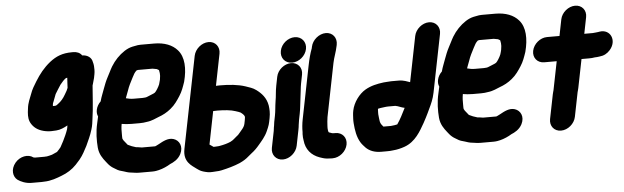

<svg xmlns="http://www.w3.org/2000/svg" viewBox="-71 -1027 4961 1527"><g transform="rotate(-5 2409.5 -263.0)"><path d="M479.5 -497.4C472.9 -478.4 468.3 -472.6 452.9 -446C437 -417.5 416.8 -394 393.6 -377.2C377.7 -365 376.9 -363.5 360.6 -363.5C357 -363.5 353.9 -363.5 350.6 -363.7C351 -367.5 351.2 -370.3 351.7 -376.5L353.5 -385.9C354.6 -389 356.6 -394.3 358.9 -399.1C367.2 -416.9 376 -447.8 380.9 -456.7C393.5 -476.7 412.4 -508.6 425.4 -527.3C440.3 -546.6 458.9 -566.9 473.7 -576.1C475.1 -576.4 478.9 -577.1 484 -577.7C481.4 -549.4 481.4 -521.9 479.5 -497.4ZM247.5 32.5H173.1C170.7 32 165.9 31.1 160.8 30.1C120.5 -0.8 53.8 12.9 16 58.6C-26.5 110 -16.2 168.8 18.6 195.5C42.3 212.4 82.6 230.5 128 230.5H208C215.2 230.5 221.7 230.2 229.2 229.5C283.8 228.9 334.1 209.4 371.5 194.7C416 178 456.7 153.1 490.5 117.5C500.9 106.6 507.9 98.7 524.7 79.3C553 45 570.1 8.9 587.2 -23.1C587.6 -23.9 588.3 -25.4 588.8 -26.4C604.1 -61.7 624.7 -100.6 639.2 -150C650 -183.5 651.3 -207.5 655.1 -233.9C668.2 -320.1 672 -414.7 679.2 -498.4C680.6 -503.2 682.5 -509.6 684.3 -515.7L691.4 -541.3C694.6 -551.4 697.6 -562.5 699.2 -574.5L701.5 -586C703.9 -598 705 -610.2 705 -622.4C705 -641.5 704.9 -662.5 697.3 -686.5C691.9 -719.5 660.4 -743.9 618 -744.1C603.1 -766.4 577.6 -776.5 549 -776.5H539C462.6 -776.5 412.5 -756.1 360.2 -715.4C307 -672.6 271.5 -627 236.1 -570.1C218 -539.6 199.4 -513.2 184.9 -470.6C174.1 -440.4 156.2 -407.7 151.2 -358.6L148 -332.5C144.7 -294.4 147 -264.2 167.7 -234C191.5 -198.9 226.6 -178.2 278 -169.1C307.7 -163.2 335.3 -166.2 360.5 -167.6C392.8 -169.3 425.2 -184.6 452 -199.8C450.7 -188.7 449.7 -181.4 446.6 -169.7C436.8 -140 422.1 -108.4 407.8 -79.4C400.2 -63.6 392.5 -52.1 382.3 -31.8C373.5 -19.2 363.8 -10.7 351.3 3C349.6 4.4 333.4 10.4 310 21.4C298.5 24.8 281.4 29.1 267.5 31.5H261.7C257.3 31.5 252 32.5 247.5 32.5Z M982 20.6C958.1 14 935.9 5.5 916.1 -4.9L886.8 -41.5C883.8 -45.3 883.1 -47.1 878.8 -55.8C877.8 -60.6 877.5 -72 877.6 -89.5C877.1 -120.8 877.2 -142.9 882.9 -174.3C905.9 -170.3 934 -167.5 961.4 -167.5H1027.4C1047.7 -167.5 1066.4 -169.4 1084.9 -172.9C1124.7 -177.2 1157.9 -195.1 1179.1 -203C1215.6 -215.9 1248.5 -233.2 1279.8 -259C1315.7 -287.6 1338.9 -323.5 1359 -354.6C1382 -389.8 1393.7 -425.4 1406.5 -462.7C1406.7 -463.4 1407.1 -464.7 1407.4 -465.7C1433.9 -566.7 1431.5 -661.2 1379.8 -718.6C1341.2 -762.7 1278.8 -788.5 1195.4 -788.5H1088.4C1073.3 -788.5 1057.9 -786.5 1041.8 -782.6L1021.6 -778.7C998.9 -773.7 979 -764.7 957.7 -751.2C913.2 -722.2 875.7 -682.8 847.2 -636.1C830.6 -608.4 817.2 -576.9 804.3 -554.5C788 -523.8 777.4 -495.7 765.2 -462.5C755.6 -433.2 742.4 -406.4 732.3 -367.5C714.2 -350.4 700.9 -327.4 696.2 -304C692.3 -284.7 693.2 -268.1 701.3 -249.4C697.5 -233.5 693.5 -215.2 690.4 -199.8C672.7 -125.7 673 -59.5 677.5 -2.7C682.4 50.3 708.1 85.1 731.6 114.5L745.2 131.5C752 139.9 757 145.5 765.9 153C779.5 165.8 798.6 174.3 806.2 179.8C823.3 192 844.4 198 866.7 203.5C880.8 207.3 898.4 216.1 929.1 218.4C944.5 220.2 964.6 224.5 990.2 224.5H1093.2C1116.3 224.5 1133.8 220.2 1145.7 217.4C1178.9 209.5 1214.7 193.1 1239.6 177.4C1264.9 167.1 1305.1 147.5 1326.5 104.8C1355.6 46.6 1328.8 -4.1 1284.3 -18.1C1241.6 -31.5 1201.1 -9.1 1162.7 12.2C1146.7 20.9 1133.9 26.5 1132.7 26.5H1026.7C1019.6 26.5 1005.9 21.8 982 20.6ZM1049.2 -590.5H1165.6C1181.5 -587.7 1180.7 -588.3 1199.3 -584.3L1212.3 -577C1213 -576.5 1214.5 -575.4 1216.2 -573.9C1217.4 -568.7 1218.1 -561 1220.3 -550.6C1222.1 -541 1221.2 -519.2 1216.9 -498C1214.8 -487.2 1211.2 -475.3 1207 -461.6C1198.3 -439.7 1178 -407.6 1168.2 -399.5C1157.9 -390.9 1134.4 -385.2 1100 -369.5C1097.1 -368.2 1083.5 -365.5 1067 -365.5H998C975.3 -365.5 953.5 -369 934.2 -374.6C935.3 -378 936.4 -381.4 938 -385.8L955.4 -432.2C968.9 -472.6 981.6 -494 1001.3 -533.1C1013.9 -558.1 1022.2 -573.7 1038.4 -587.7C1042.8 -588.9 1049 -590.5 1049.2 -590.5Z M1861.1 -118 1855.5 -90C1852.1 -73.1 1841.7 -57.4 1830.2 -44.5C1820.7 -34 1805.6 -13.8 1797.8 -6.4C1789.7 1.3 1781.4 5.7 1761 24.3C1753.6 31.2 1747.7 34.6 1732.1 43.2C1707.6 54 1677.8 62.1 1644.4 68L1633.3 69.5C1617.6 70 1602.5 71.9 1595.4 71.4C1585.6 63.5 1576.1 59 1564.5 50.3L1616.9 -212.5C1626.6 -212.5 1638.9 -212.9 1650.6 -213.5C1704.1 -213.4 1759.5 -208.5 1793.7 -196.3C1810.5 -190.7 1827.7 -185.6 1834 -181.4C1856.5 -164.1 1866.9 -152.5 1864.1 -138C1862.7 -131.4 1862.4 -124.6 1861.1 -118ZM1656.5 -410.5 1706.9 -663C1717.6 -716.9 1682.6 -762.5 1627.7 -762.5C1572.9 -762.5 1519.6 -716.9 1508.9 -663L1362.9 68C1342.5 170.5 1409.7 204.4 1445.8 232.2C1446.1 232.4 1446.7 232.9 1447.2 233.2L1464.8 245.2C1481.1 256.3 1506.7 263 1532.4 268C1561.6 272.3 1583.7 267.5 1599.6 267.5C1613.7 267.5 1629 265.6 1643 262.5C1694.4 251.2 1743.6 237.7 1790.2 218.1C1790.8 217.8 1792.1 217.2 1792.9 216.8L1813.2 206.7C1838 193.9 1860.3 176.1 1878.3 159.8L1891.8 148.6C1915.8 130.9 1936.8 109.5 1955.3 87.1C1976.4 62 2008.9 27.1 2027.8 -16.5L2039.1 -42.7C2045.5 -57.8 2050 -72.6 2053.1 -88L2059.1 -118C2067.4 -159.8 2064.8 -190.2 2061 -218.5C2050 -281 2014.1 -318.7 1974.1 -348.3C1947.3 -369 1916.7 -375.8 1890.9 -385.6C1832.2 -405.3 1761.5 -411.5 1686.2 -411.5C1675.6 -411.5 1665.4 -410.5 1656.5 -410.5Z M2148.3 -440 2134.4 -370C2125 -323.1 2125.7 -286.6 2118.3 -249.2C2110.8 -202.1 2110.7 -171.2 2102.9 -132L2093.3 -84C2091.1 -73.3 2089.8 -64.2 2089.1 -53.3L2086.9 -42C2084.9 -32.2 2083.8 -24.1 2083.1 -13.3L2056.5 120C2045.7 174.2 2081.9 219.5 2136.2 219.5C2191 219.5 2243.9 173.4 2254.5 120L2279 -2.7C2283.4 -19.5 2283.8 -36.5 2284.9 -42C2288.2 -58.4 2289.3 -74.3 2291.3 -84L2300.9 -132C2310.5 -180.2 2311.4 -215.3 2317.7 -256.6C2324.2 -297.3 2325.6 -335.9 2332.4 -370L2346.3 -440C2357.2 -494.5 2321.1 -538.5 2267 -538.5C2213 -538.5 2159.2 -494.5 2148.3 -440ZM2194.9 -643C2183.6 -586.8 2220.7 -541.5 2276.6 -541.5C2330.8 -541.5 2384.3 -584.8 2395.3 -640C2406.5 -696.4 2368.4 -741.5 2313.5 -741.5C2259.3 -741.5 2205.9 -698.2 2194.9 -643Z M2546.9 45.5C2546 45.5 2545.1 45.4 2543.9 45.1L2527.3 39.2C2518.7 36.6 2519.4 36.6 2517.5 34.7C2513.8 31.2 2511.2 10.6 2511.4 2.5L2511.8 -13.6C2513.5 -37 2514.7 -66 2518.5 -85L2603.5 -511C2612.3 -554.8 2630 -593.6 2640.1 -644L2641.9 -653C2652.5 -706.4 2618.1 -752.5 2563.2 -752.5C2509 -752.5 2454.7 -707.3 2443.9 -653L2441.6 -641.6C2426.5 -602.8 2414.3 -555.2 2405.5 -511L2320.5 -85C2313.7 -51.2 2310.2 -14.1 2310.7 16.2L2309.4 32C2308.5 52 2310.5 66.5 2313 81.8C2320.1 155 2362.3 204.2 2428.1 227.7L2452.9 235.8C2472.3 242.2 2496.9 244.5 2522.2 244.5H2531.2C2585.8 244.5 2639.5 200.5 2650.5 145.5C2661.4 90.5 2625.3 46.5 2570.7 46.5H2561.7C2559.5 46.5 2551.6 45.5 2546.9 45.5Z M3015.2 28.5H2959.3C2954.7 28.5 2958.3 29.2 2953.9 27.3C2942.3 12.9 2933.9 5.1 2929.4 -15.9L2926 -41.4C2925.2 -49.2 2924.1 -59.3 2922.7 -73.2C2922 -84.7 2923.5 -92 2923.6 -110.9L2924.4 -114.8C2924.8 -115.4 2924.6 -115.1 2925.8 -117C2931.3 -118.6 2937.1 -120 2944.2 -120.7C2966.3 -123.1 2988 -127.5 3007.5 -127.5H3062.8C3063.6 -127.3 3065 -127 3066 -126.9C3088 -123.6 3110 -109.9 3136.3 -105.4C3112.4 -57.6 3092.6 -16.9 3066.2 20.7C3054.4 24.2 3037.4 26.1 3015.2 28.5ZM3388.5 -766.5C3333.6 -766.5 3280.4 -720.9 3269.7 -667L3197.4 -305C3177.4 -311.1 3148.3 -325.5 3108 -325.5H3048C3036.6 -325.5 3025.4 -324.8 3013.7 -323.3L2988.3 -321.4C2987.8 -321.4 2986.8 -321.3 2986.2 -321.2C2934.5 -314.5 2884.5 -304.2 2838.5 -277.2C2788.4 -247.7 2740.5 -185.1 2727.3 -119C2724.8 -106.5 2723.3 -95.6 2722.6 -83.3C2721.9 -63.5 2719.5 -46.1 2721.6 -19C2725.8 37.7 2734.6 91.6 2761.5 136.4C2771.8 153.7 2786.1 168.2 2799.1 182.4C2826.9 209.8 2867.5 226.5 2919.8 226.5H2962.7C2983.1 227.6 3000.3 224.8 3015.3 223.4C3047.8 221 3080.2 212.9 3107.9 203C3197.2 171.4 3240.6 88.9 3275.9 27.5L3297.4 -12.9C3308.8 -36.4 3319.8 -56.6 3330.6 -81.6C3347.8 -117 3365.6 -155.7 3375.6 -206L3467.7 -667C3478.4 -720.9 3443.4 -766.5 3388.5 -766.5Z M3706 20.6C3682.1 14 3659.9 5.5 3640.1 -4.9L3610.8 -41.5C3607.8 -45.3 3607.1 -47.1 3602.8 -55.8C3601.8 -60.6 3601.5 -72 3601.6 -89.5C3601.1 -120.8 3601.2 -142.9 3606.9 -174.3C3629.9 -170.3 3658 -167.5 3685.4 -167.5H3751.4C3771.7 -167.5 3790.4 -169.4 3808.9 -172.9C3848.7 -177.2 3881.9 -195.1 3903.1 -203C3939.6 -215.9 3972.5 -233.2 4003.8 -259C4039.7 -287.6 4062.9 -323.5 4083 -354.6C4106 -389.8 4117.7 -425.4 4130.5 -462.7C4130.7 -463.4 4131.1 -464.7 4131.4 -465.7C4157.9 -566.7 4155.5 -661.2 4103.8 -718.6C4065.2 -762.7 4002.8 -788.5 3919.4 -788.5H3812.4C3797.3 -788.5 3781.9 -786.5 3765.8 -782.6L3745.6 -778.7C3722.9 -773.7 3703 -764.7 3681.7 -751.2C3637.2 -722.2 3599.7 -682.8 3571.2 -636.1C3554.6 -608.4 3541.2 -576.9 3528.3 -554.5C3512 -523.8 3501.4 -495.7 3489.2 -462.5C3479.6 -433.2 3466.4 -406.4 3456.3 -367.5C3438.2 -350.4 3424.9 -327.4 3420.2 -304C3416.3 -284.7 3417.2 -268.1 3425.3 -249.4C3421.5 -233.5 3417.5 -215.2 3414.4 -199.8C3396.7 -125.7 3397 -59.5 3401.5 -2.7C3406.4 50.3 3432.1 85.1 3455.6 114.5L3469.2 131.5C3476 139.9 3481 145.5 3489.9 153C3503.5 165.8 3522.6 174.3 3530.2 179.8C3547.3 192 3568.4 198 3590.7 203.5C3604.8 207.3 3622.4 216.1 3653.1 218.4C3668.5 220.2 3688.6 224.5 3714.2 224.5H3817.2C3840.3 224.5 3857.8 220.2 3869.7 217.4C3902.9 209.5 3938.7 193.1 3963.6 177.4C3988.9 167.1 4029.1 147.5 4050.5 104.8C4079.6 46.6 4052.8 -4.1 4008.3 -18.1C3965.6 -31.5 3925.1 -9.1 3886.7 12.2C3870.7 20.9 3857.9 26.5 3856.7 26.5H3750.7C3743.6 26.5 3729.9 21.8 3706 20.6ZM3773.2 -590.5H3889.6C3905.5 -587.7 3904.7 -588.3 3923.3 -584.3L3936.3 -577C3937 -576.5 3938.5 -575.4 3940.2 -573.9C3941.4 -568.7 3942.1 -561 3944.3 -550.6C3946.1 -541 3945.2 -519.2 3940.9 -498C3938.8 -487.2 3935.2 -475.3 3931 -461.6C3922.3 -439.7 3902 -407.6 3892.2 -399.5C3881.9 -390.9 3858.4 -385.2 3824 -369.5C3821.1 -368.2 3807.5 -365.5 3791 -365.5H3722C3699.3 -365.5 3677.5 -369 3658.2 -374.6C3659.3 -378 3660.4 -381.4 3662 -385.8L3679.4 -432.2C3692.9 -472.6 3705.6 -494 3725.3 -533.1C3737.9 -558.1 3746.2 -573.7 3762.4 -587.7C3766.8 -588.9 3773 -590.5 3773.2 -590.5Z M4438.8 -698 4412.8 -567.5H4313.3C4258.4 -567.5 4204.8 -522.4 4193.9 -468C4183 -413 4219.7 -369.5 4273.8 -369.5H4373.3L4327.8 -142C4326.8 -136.8 4322.3 -124.1 4319.5 -110L4280.7 84C4269.8 138.6 4304.9 183.5 4359.9 183.5C4414.9 183.5 4467.8 138.6 4478.7 84L4517.5 -110C4518.4 -114.5 4522.9 -127.3 4525.8 -142L4571.3 -369.5H4631.8C4648 -369.5 4661.9 -370.4 4678.5 -373.5C4689 -373.6 4701.9 -374.5 4715.3 -376.8C4750.4 -379.9 4777.6 -394.3 4800.1 -419.7C4864.5 -491.9 4821.1 -588.1 4733.1 -573.9L4721.5 -571.9C4707.2 -569.4 4688.9 -568.9 4677.9 -567.5H4610.8L4636.8 -698C4647.7 -752.5 4611.6 -796.5 4557.5 -796.5C4503.5 -796.5 4449.7 -752.5 4438.8 -698Z"/></g></svg>

Font: Smoothie
Style: ExBdIt
Weight: 800
Foundry: Cannot Into Space Fonts
Version: Version 0.8